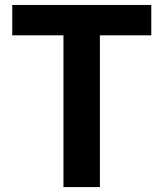

<svg xmlns="http://www.w3.org/2000/svg" viewBox="-20 -761 665 781"><path d="M238.1 0V-617.3H29.9V-740.8H595.4V-617.3H386.3V0Z"/></svg>

Font: Noto Sans SC Thin
Style: Regular
Weight: 100
Designer: Ryoko NISHIZUKA 西塚涼子 (kana, bopomofo & ideographs); Paul D. Hunt (Latin, Greek & Cyrillic); Sandoll Communications 산돌커뮤니
Foundry: Adobe
Version: Version 2.004-H2;hotconv 1.0.118;makeotfexe 2.5.65603